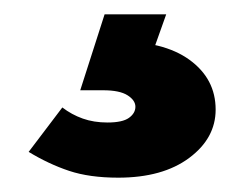

<svg xmlns="http://www.w3.org/2000/svg" viewBox="-20 -33 344 268"><path d="M145 215Q105 215 76.5 205.5Q48 196 20 179L67 117Q80 127 95.5 132.5Q111 138 130 138Q151 138 160 131.5Q169 125 169 116Q169 107 158 100Q147 93 124 93H92L126 -13H212L186 60L142 25Q208 24 244.5 50.5Q281 77 281 120Q281 160 244 187.5Q207 215 145 215Z"/></svg>

Font: Outfit
Style: Bold
Weight: 700
Designer: Rodrigo Fuenzalida
Foundry: fragTYPE
Version: Version 1.100;gftools[0.9.27]